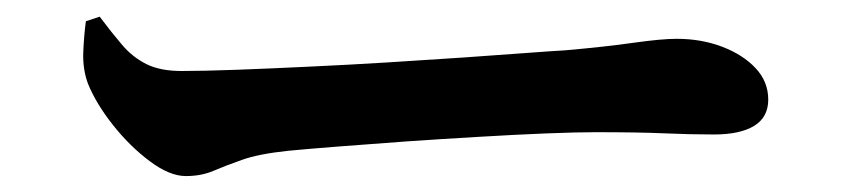

<svg xmlns="http://www.w3.org/2000/svg" viewBox="-20 -481 1040 235"><path d="M102 -460.6Q116.8 -440.9 129.6 -425.9Q142.4 -410.9 159.3 -402.5Q176.2 -394.1 202.2 -394.1Q229 -394.1 269.7 -395.6Q310.3 -397.1 357.9 -399.4Q405.5 -401.6 454.2 -404.6Q502.9 -407.6 546.8 -410.6Q590.6 -413.6 623.5 -416.1Q656.5 -418.6 671.6 -419.4Q721.6 -423.8 755.7 -428.7Q789.9 -433.5 808.2 -433.5Q838.5 -433.5 863.9 -423.8Q889.3 -414.1 904.8 -397.6Q920.3 -381.1 920.3 -359.1Q920.3 -337.5 903 -326.9Q885.7 -316.4 853.9 -316.4Q824.6 -316.4 793.1 -317.8Q761.7 -319.2 708.5 -319.2Q685.7 -319.2 648.3 -317.7Q610.9 -316.2 565.7 -313.5Q520.6 -310.9 476 -307.8Q431.5 -304.6 393.3 -301.6Q355.1 -298.6 332.4 -296.4Q296.4 -292.6 276.1 -285.3Q255.7 -278.1 241 -271.8Q226.2 -265.5 207.4 -265.5Q187.6 -265.5 163.3 -283.7Q138.9 -301.9 118.1 -328.2Q97.3 -354.6 87.6 -378.8Q81.2 -396.2 81.9 -416.6Q82.7 -436.9 85.1 -455Z"/></svg>

Font: Early Summer Mincho VF
Style: Regular
Weight: 250
Designer: GuiWonder
Version: Version 1.002